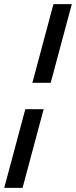

<svg xmlns="http://www.w3.org/2000/svg" viewBox="-50 -740 368 932"><path d="M107.1 -338H196.1L298.5 -720H209.5ZM-29.5 172H59.5L161.9 -210H72.9Z"/></svg>

Font: Manrope
Style: MediumItalic
Weight: 500
Italic angle: -15°
Designer: Mikhail Sharanda
Foundry: Mikhail Sharanda
Version: Version 4.502;hotconv 1.0.109;makeotfexe 2.5.65596